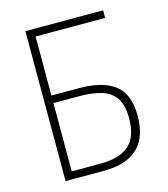

<svg xmlns="http://www.w3.org/2000/svg" viewBox="-107 -798 771 883"><g transform="rotate(-15 278.0 -357.0)"><path d="M96 0V-714H466V-678H135V-397H266Q378 -397 436 -353Q494 -309 494 -204Q494 0 277 0ZM135 -36H269Q364 -36 408.5 -76Q453 -116 453 -204Q453 -266 430.5 -300Q408 -334 364.5 -347.5Q321 -361 259 -361H135Z"/></g></svg>

Font: Noto Sans Disp ExtLt
Style: Regular
Weight: 200
Designer: Monotype Design Team
Foundry: Monotype Imaging Inc.
Version: Version 2.000;GOOG;noto-source:20170915:90ef993387c0